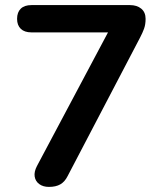

<svg xmlns="http://www.w3.org/2000/svg" viewBox="-20 -725 640 753"><path d="M172 8Q149 8 134 -3Q119 -14 116 -32.5Q113 -51 125 -74L427 -642V-598H103Q76 -598 61.5 -612Q47 -626 47 -651Q47 -677 61.5 -691Q76 -705 103 -705H490Q517 -705 534 -691Q551 -677 551 -651Q551 -629 545 -612.5Q539 -596 529 -577L245 -34Q234 -12 216.5 -2Q199 8 172 8Z"/></svg>

Font: Nunito ExtraLight
Style: Bold
Weight: 700
Version: Version 3.602